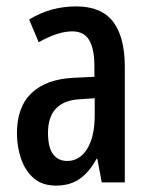

<svg xmlns="http://www.w3.org/2000/svg" viewBox="-20 -570 472 600"><path d="M218 -550Q297 -550 333.5 -502Q370 -454 370 -362V0H298L284 -74H282Q259 -32 229 -11Q199 10 155 10Q112 10 85.5 -13Q59 -36 46 -73.5Q33 -111 33 -154Q33 -236 79 -279.5Q125 -323 211 -327L275 -330V-363Q275 -418 258.5 -445Q242 -472 206 -472Q161 -472 101 -438L71 -509Q138 -550 218 -550ZM231 -260Q130 -255 130 -155Q130 -109 146 -88Q162 -67 190 -67Q229 -67 252.5 -105Q276 -143 276 -210V-263Z"/></svg>

Font: Noto Sans Telugu ExtraCondensed Medium
Style: Regular
Weight: 500
Width: 2
Designer: Jelle Bosma - Monotype Design Team
Foundry: Monotype Imaging Inc.
Version: Version 2.005; ttfautohint (v1.8.4.7-5d5b)